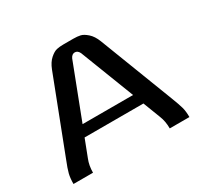

<svg xmlns="http://www.w3.org/2000/svg" viewBox="-155 -938 1180 1133"><g transform="rotate(-30 435.0 -371.5)"><path d="M404 -646 263 -279H607L465 -646Q454 -669 434.5 -669Q415 -669 404 -646ZM234 -205 189 -88Q173 -49 173 0H40Q40 -39 47 -67.5Q54 -96 75 -148L268 -649Q284 -690 309 -712Q334 -734 354 -738.5Q374 -743 402 -743H467Q495 -743 515 -738.5Q535 -734 560 -712Q585 -690 601 -649L794 -148Q815 -94 822.5 -66.5Q830 -39 830 0H696Q696 -49 680 -88L635 -205Z"/></g></svg>

Font: Aneo
Style: Regular
Weight: 400
Designer: Anastasios Pappas
Foundry: Anastasios Pappas
Version: Version 1.000